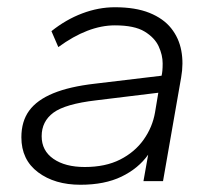

<svg xmlns="http://www.w3.org/2000/svg" viewBox="-20 -500 600 530"><path d="M202 10Q131 10 85 -24.5Q39 -59 39 -121Q39 -165 60.5 -194.5Q82 -224 127 -242.5Q172 -261 242 -269L426 -291Q429 -302 429 -325Q429 -348 418 -372Q407 -396 379 -413Q351 -430 297 -430Q260 -430 221 -415Q182 -400 141 -370L122 -414Q162 -446 207 -463Q252 -480 297 -480Q354 -480 392.5 -464.5Q431 -449 452.5 -422Q474 -395 480.5 -360Q487 -325 480 -286L430 0H376L389 -73Q362 -35 315.5 -12.5Q269 10 202 10ZM214 -39Q271 -39 311.5 -59.5Q352 -80 376.5 -114.5Q401 -149 408 -190L417 -244L245 -223Q160 -213 127.5 -189Q95 -165 95 -124Q95 -84 127.5 -61.5Q160 -39 214 -39Z"/></svg>

Font: Gantari Light
Style: Italic
Weight: 300
Italic angle: -10°
Version: Version 1.000